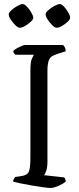

<svg xmlns="http://www.w3.org/2000/svg" viewBox="-20 -927 389 947"><path d="M227 0Q218 0 193 -3.5Q168 -7 137.5 -12Q107 -17 81.5 -22.5Q56 -28 45 -31Q45 -39 48.5 -45Q52 -51 55 -54L82 -58Q115 -62 122.5 -81Q130 -100 130 -152V-580Q130 -622 137.5 -638Q145 -654 147 -657H56Q53 -659 49.5 -663.5Q46 -668 45 -675Q50 -681 62 -688Q74 -695 86 -700Q98 -705 104 -705H291Q296 -701 300 -693Q304 -685 304 -674L263 -661Q247 -656 236 -649Q225 -642 219.5 -625.5Q214 -609 214 -575V-128Q214 -103 208.5 -86Q203 -69 197 -63L297 -52Q299 -50 301.5 -44.5Q304 -39 304 -31Q289 -19 267 -9.5Q245 0 227 0ZM259 -790Q251 -790 238 -802.5Q225 -815 215 -830.5Q205 -846 205 -856Q205 -865 218.5 -877Q232 -889 249 -898Q266 -907 275 -907Q284 -907 296 -894Q308 -881 317 -865Q326 -849 326 -840Q326 -831 313.5 -819.5Q301 -808 285.5 -799Q270 -790 259 -790ZM77 -790Q69 -790 56 -802.5Q43 -815 33 -830.5Q23 -846 23 -856Q23 -865 36.5 -877Q50 -889 66.5 -898Q83 -907 92 -907Q101 -907 113 -894Q125 -881 134.5 -865Q144 -849 144 -840Q144 -831 131.5 -819.5Q119 -808 103.5 -799Q88 -790 77 -790Z"/></svg>

Font: Texturina 72pt
Style: Regular
Weight: 400
Designer: Guillermo Torres Carreño
Foundry: Omnibus-Type
Version: Version 1.002; ttfautohint (v1.8.3)